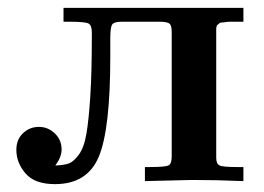

<svg xmlns="http://www.w3.org/2000/svg" viewBox="-20 -465 679 493"><path d="M22 -80.1Q22 -106.9 39.1 -123Q56.2 -139.2 80.1 -139.2Q103 -139.2 120.6 -122.6Q138.2 -106 138.2 -81.1Q138.2 -62 122.1 -40Q145 -41 157 -45.4Q168.9 -49.8 182.4 -67.9Q195.8 -85.9 201.9 -121.6Q208 -157.2 211.9 -218.5Q215.8 -279.8 215.8 -374V-381.8Q215.8 -399.9 207.5 -404.5Q199.2 -409.2 159.2 -409.2H143.1V-444.8H605V-409.2H588.9Q579.1 -409.2 571.5 -409.2Q564 -409.2 558.6 -408.2Q553.2 -407.2 549.1 -407.2Q544.9 -407.2 542.5 -404.5Q540 -401.9 538.6 -401.4Q537.1 -400.9 536.1 -397Q535.2 -393.1 535.2 -392.1Q535.2 -391.1 535.2 -385Q535.2 -378.9 535.2 -377V-60.1Q535.2 -43.9 544.2 -40Q553.2 -36.1 587.9 -36.1H605V0Q539.1 -2.9 473.1 -2.9Q463.4 -2.9 352.1 0V-36.1H365.2Q405.3 -36.1 413.1 -40.5Q420.9 -44.9 420.9 -63V-382.8Q420.9 -399.9 415 -404.5Q409.2 -409.2 388.2 -409.2H292Q272.9 -409.2 268.1 -402.1Q263.2 -395 263.2 -367.2V-319.8Q263.2 -132.8 233.6 -62.5Q204.1 7.8 121.1 7.8Q69.3 7.8 45.7 -19.5Q22 -46.9 22 -80.1Z"/></svg>

Font: CMU Serif
Style: Bold
Weight: 700
Version: Version 0.7.0